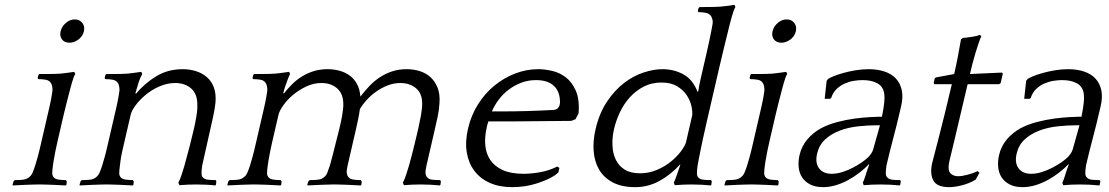

<svg xmlns="http://www.w3.org/2000/svg" viewBox="-20 -760 4567 791"><path d="M251.1 4 254 0 255 -13 251.2 -18C241.2 -18 231.5 -18.7 222.1 -20C212.8 -21.3 206 -24.3 201.7 -29C197.4 -33.7 195.3 -39.5 195.2 -46.5C195.2 -53.5 196.1 -64 198 -78C198.9 -84.7 199.8 -90.8 200.8 -96.5C201.8 -102.2 202.8 -108.3 204.1 -115C205.3 -121.7 206.8 -129.7 208.6 -139C210.4 -148.3 213 -160.3 216.4 -175L242.3 -287C245.6 -301.7 248.6 -313.7 251.1 -323C253.6 -332.3 255.6 -340.3 257.1 -347C258.7 -353.7 260.2 -359.5 261.7 -364.5C263.1 -369.5 264.5 -374.7 265.7 -380C266.7 -384 268.1 -389.7 270.2 -397C272.2 -404.3 274.2 -411.8 276.4 -419.5C278.5 -427.2 280.8 -434.3 283.3 -441C285.9 -447.7 288.1 -452.3 290.1 -455L286.1 -464L250 -459C236.8 -457 221.6 -455.8 204.2 -455.5C186.8 -455.2 172.4 -455 161.1 -455H143.1L138.4 -452L135.1 -438L138.2 -434C148.9 -434 159 -433.2 168.6 -431.5C178.2 -429.8 185.5 -425 190.3 -417C191.8 -415 193.3 -411.2 194.6 -405.5C196 -399.8 196.5 -393.3 196.1 -386C195.2 -379.3 194.3 -373 193.2 -367C192.2 -361 191 -354.3 189.6 -347C188.3 -339.7 186.5 -331.2 184.2 -321.5L176 -286L147.6 -163C142.1 -139 137.7 -121.5 134.5 -110.5C131.3 -99.5 128.1 -88.7 125 -78C120.6 -64.7 116.7 -54.3 113.4 -47C110 -39.7 105.1 -33.7 98.7 -29C92.1 -23.7 83.6 -20.5 73 -19.5C62.4 -18.5 51.8 -18 41.2 -18L36.2 -14L32 0L32.1 4C36.8 4 44 3.7 53.8 3C63.6 2.3 73.8 1.8 84.2 1.5C94.6 1.2 104.6 0.8 114.4 0.5C124.1 0.2 131.3 0 136 0H150C154.7 0 161.6 0.2 170.9 0.5C180.1 0.8 190.1 1.2 200.7 1.5C211.3 1.8 221.1 2.3 230.3 3C239.5 3.7 246.4 4 251.1 4ZM229.7 -631C226.6 -617.7 228.5 -606.5 235.5 -597.5C242.4 -588.5 252.5 -584 265.8 -584C279.2 -584 291.7 -588.5 303.5 -597.5C315.2 -606.5 322.6 -617.7 325.7 -631C328.8 -644.3 326.6 -655.8 319.2 -665.5C311.7 -675.2 301.3 -680 288 -680C274.7 -680 262.4 -675.2 251.2 -665.5C239.9 -655.8 232.8 -644.3 229.7 -631Z M540.3 -374 537.8 -376C541.7 -390 546.1 -404.5 550.8 -419.5C555.6 -434.5 560.7 -446.3 566 -455L562.1 -464L526 -459C512.8 -457 497.6 -455.8 480.2 -455.5C462.7 -455.2 448.4 -455 437 -455H419L414.4 -452L411.1 -438L414.2 -434C424.9 -434 435 -433.2 444.6 -431.5C454.2 -429.8 461.5 -425 466.3 -417C467.8 -415 469.3 -411.2 470.6 -405.5C472 -399.8 472.5 -393.3 472.1 -386C471.2 -379.3 470.3 -373 469.2 -367C468.2 -361 467 -354.3 465.6 -347C464.2 -339.7 462.5 -331.2 460.2 -321.5L452 -286L423.6 -163C418.1 -139 413.7 -121.5 410.5 -110.5C407.3 -99.5 404.1 -88.7 401 -78C396.6 -64.7 392.7 -54.3 389.3 -47C386 -39.7 381.1 -33.7 374.7 -29C368.1 -23.7 359.6 -20.5 349 -19.5C338.4 -18.5 327.8 -18 317.2 -18L312.2 -14L308 0L308.1 4C312.7 4 320 3.7 329.8 3C339.6 2.3 349.7 1.8 360.2 1.5C370.6 1.2 380.6 0.8 390.4 0.5C400.1 0.2 407.3 0 412 0H426C430.7 0 437.6 0.2 446.9 0.5C456.1 0.8 466.1 1.2 476.7 1.5C487.2 1.8 497.1 2.3 506.3 3C515.5 3.7 522.4 4 527.1 4L530 0L531 -13L527.2 -18C517.2 -18 507.5 -18.7 498.1 -20C488.8 -21.3 482 -24.3 477.7 -29C473.4 -33.7 471.3 -39.5 471.2 -46.5C471.2 -53.5 472.1 -64 474 -78C474.9 -84.7 475.6 -90.8 476.3 -96.5C476.9 -102.2 477.8 -108.3 479.1 -115C480.3 -121.7 481.9 -129.7 484.1 -139L492.4 -175L518.5 -288C521 -298.7 527.8 -311.5 538.9 -326.5C550 -341.5 563.8 -355.8 580.3 -369.5C596.8 -383.2 615.6 -394.7 636.8 -404C657.9 -413.3 679.5 -418 701.5 -418C728.8 -418 751.1 -410.3 768.2 -395C785.3 -379.7 793.6 -356.3 793 -325C793.3 -311.7 791.8 -296 788.7 -278C785.5 -260 782.2 -243.3 778.6 -228C774.5 -210 769 -187.5 762.1 -160.5C755.2 -133.5 747.8 -106 740 -78C736.9 -67.3 733 -55 728.5 -41C723.9 -27 719.3 -15.7 714.6 -7L719.3 3C740.4 1 763.7 0 789 0C802.3 0 815.9 0.3 829.8 1C843.6 1.7 856.1 2.7 867.1 4L870 0L871.2 -14L869.2 -18C858.5 -18 848.1 -18.5 838 -19.5C827.9 -20.5 820.5 -23.7 815.7 -29C812.5 -32.3 810.7 -37.5 810.3 -44.5C809.9 -51.5 810.8 -62.7 813 -78C818.6 -102 824 -126.2 829.2 -150.5C834.5 -174.8 839.9 -199 845.5 -223C850 -242.3 854.2 -261.7 858.4 -281C862.5 -300.3 865.6 -318.7 867.6 -336C869.8 -360 867.8 -380.8 861.5 -398.5C855.2 -416.2 845.6 -430.7 832.5 -442C819.5 -453.3 804.3 -461.7 786.8 -467C769.4 -472.3 751.3 -475 732.7 -475C692 -475 655.8 -465.3 624 -446C592.2 -426.7 564.3 -402.7 540.3 -374Z M1023.4 -452 1020.1 -438 1023.2 -434C1033.9 -434 1044 -433.2 1053.6 -431.5C1063.2 -429.8 1070.5 -425 1075.3 -417C1076.8 -415 1078.3 -411.2 1079.6 -405.5C1081 -399.8 1081.5 -393.3 1081.1 -386C1080.2 -379.3 1079.3 -373 1078.2 -367C1077.2 -361 1076 -354.3 1074.6 -347C1073.2 -339.7 1071.5 -331.2 1069.2 -321.5L1061 -286L1032.6 -163C1027.1 -139 1022.7 -121.5 1019.5 -110.5C1016.3 -99.5 1013.1 -88.7 1010 -78C1005.6 -64.7 1001.7 -54.3 998.3 -47C995 -39.7 990.1 -33.7 983.7 -29C977.1 -23.7 968.6 -20.5 958 -19.5C947.4 -18.5 936.8 -18 926.2 -18L921.2 -14L917 0L917.1 4C921.7 4 929 3.7 938.8 3C948.6 2.3 958.7 1.8 969.2 1.5C979.6 1.2 989.6 0.8 999.4 0.5C1009.1 0.2 1016.3 0 1021 0H1035C1039.7 0 1046.6 0.2 1055.9 0.5C1065.1 0.8 1075.1 1.2 1085.7 1.5C1096.2 1.8 1106.1 2.3 1115.3 3C1124.5 3.7 1131.4 4 1136.1 4L1139 0L1140 -13L1136.2 -18C1126.2 -18 1116.5 -18.7 1107.1 -20C1097.8 -21.3 1091 -24.3 1086.7 -29C1082.4 -33.7 1080.3 -39.5 1080.2 -46.5C1080.2 -53.5 1081.1 -64 1083 -78C1083.9 -84.7 1084.8 -90.8 1085.8 -96.5C1086.8 -102.2 1087.8 -108.3 1089.1 -115C1090.3 -121.7 1091.8 -129.7 1093.6 -139C1095.4 -148.3 1098 -160.3 1101.4 -175L1127.3 -287C1129.7 -297.7 1136.2 -310.5 1146.7 -325.5C1157.1 -340.5 1170.4 -354.8 1186.6 -368.5C1202.7 -382.2 1220.9 -393.8 1241.2 -403.5C1261.4 -413.2 1282.5 -418 1304.5 -418C1329.8 -418 1350.9 -411 1367.7 -397C1384.4 -383 1393.3 -362.3 1394.3 -335C1394.7 -327.7 1394.3 -319.7 1393.3 -311C1392.3 -302.3 1391 -293.3 1389.6 -284C1388.1 -274.7 1386.3 -265.5 1384.2 -256.5L1378.8 -233C1377.1 -225.7 1374.6 -215.3 1371.1 -202C1367.7 -188.7 1364.1 -174.5 1360.3 -159.5C1356.6 -144.5 1352.8 -129.7 1349.1 -115C1345.3 -100.3 1342 -88 1339 -78C1334.6 -64.7 1330.9 -54.3 1327.9 -47C1324.8 -39.7 1320.1 -33.7 1313.7 -29C1307.1 -23.7 1298.6 -20.5 1288 -19.5C1277.4 -18.5 1266.8 -18 1256.2 -18L1251.2 -14L1246 0L1247.1 4C1251.7 4 1259 3.7 1268.8 3C1278.6 2.3 1288.7 1.8 1299.2 1.5C1309.6 1.2 1319.6 0.8 1329.4 0.5C1339.1 0.2 1346.3 0 1351 0H1365C1369.7 0 1376.6 0.2 1385.9 0.5C1395.1 0.8 1405.1 1.2 1415.7 1.5C1426.2 1.8 1436.1 2.3 1445.3 3C1454.5 3.7 1461.4 4 1466.1 4L1469 0L1470 -13L1466.2 -18C1456.2 -18 1446.5 -18.7 1437.1 -20C1427.8 -21.3 1421 -24.3 1416.7 -29C1412.4 -33.7 1409.8 -39.5 1408.7 -46.5C1407.7 -53.5 1408.8 -64 1412 -78L1445.5 -223C1448.9 -237.7 1452.1 -252.3 1455.1 -267C1458.2 -281.7 1460.8 -296.3 1462.8 -311C1469.4 -322.3 1478.4 -334.3 1489.6 -347C1500.9 -359.7 1513.7 -371.2 1528.1 -381.5C1542.5 -391.8 1558.3 -400.5 1575.6 -407.5C1592.9 -414.5 1610.8 -418 1629.5 -418C1654.8 -418 1676.1 -411 1693.2 -397C1710.3 -383 1719 -362.3 1719.3 -335C1719.5 -321 1717.7 -303.8 1714 -283.5C1710.3 -263.2 1706.9 -246.3 1703.8 -233L1696.6 -202C1693.6 -188.7 1690.1 -174.5 1686.3 -159.5C1682.5 -144.5 1678.8 -129.7 1675.1 -115C1671.3 -100.3 1668 -88 1665 -78C1661.9 -67.3 1658 -55 1653.5 -41C1648.9 -27 1644.3 -15.7 1639.6 -7L1644.3 3C1665.4 1 1688.3 0 1713 0C1727 0 1740.8 0.3 1754.3 1C1767.8 1.7 1780.4 2.7 1792.1 4L1795 0L1796.2 -14L1793.2 -18C1782.5 -18 1772.1 -18.5 1762 -19.5C1751.9 -20.5 1744.8 -23.7 1740.7 -29C1736.8 -32.3 1734.3 -37.5 1733.3 -44.5C1732.3 -51.5 1733.5 -62.7 1737 -78L1770.5 -223C1775 -242.3 1779.3 -261.7 1783.4 -281C1787.5 -300.3 1789.9 -318.7 1790.6 -336C1792.3 -360.7 1789.6 -381.7 1782.6 -399C1775.6 -416.3 1765.9 -430.7 1753.6 -442C1741.2 -453.3 1726.4 -461.7 1709.3 -467C1692.2 -472.3 1674 -475 1654.7 -475C1632.7 -475 1612.4 -471.8 1594 -465.5C1575.5 -459.2 1558.6 -450.8 1543.2 -440.5C1527.8 -430.2 1513.7 -418.2 1500.9 -404.5C1488.1 -390.8 1476 -376.7 1464.6 -362C1463.2 -382 1458.7 -399.2 1451 -413.5C1443.3 -427.8 1433.3 -439.5 1421.1 -448.5C1408.8 -457.5 1394.8 -464.2 1379.2 -468.5C1363.5 -472.8 1347 -475 1329.7 -475C1309 -475 1290.1 -472.3 1272.8 -467C1255.6 -461.7 1239.6 -454.5 1224.9 -445.5C1210.1 -436.5 1196.5 -425.8 1184 -413.5C1171.5 -401.2 1160 -388.3 1149.6 -375L1147.1 -377C1148.3 -382.3 1150.1 -388.7 1152.4 -396C1154.8 -403.3 1157.4 -410.8 1160.1 -418.5C1162.9 -426.2 1165.5 -433.2 1168 -439.5C1170.4 -445.8 1172.8 -451 1175.1 -455L1171.1 -464L1135 -459C1121.9 -457 1106.6 -455.8 1089.2 -455.5C1071.8 -455.2 1057.4 -455 1046.1 -455H1028.1Z M2351.1 -269 2363.6 -293C2366.6 -331.7 2362.8 -362.8 2352.2 -386.5C2341.7 -410.2 2327.9 -428.5 2310.9 -441.5C2293.9 -454.5 2275.1 -463.3 2254.5 -468C2234 -472.7 2215 -475 2197.7 -475C2165 -475 2133.1 -469 2102 -457C2070.9 -445 2042.4 -428.3 2016.5 -407C1990.5 -385.7 1968.1 -360 1949.2 -330C1930.3 -300 1916.6 -266.7 1908.1 -230C1899.8 -194 1898.1 -161.3 1903 -132C1907.9 -102.7 1918.4 -77.3 1934.4 -56C1950.5 -34.7 1971.7 -18.2 1998 -6.5C2024.3 5.2 2055.1 11 2090.5 11C2126.5 11 2160.3 5.8 2192 -4.5C2223.8 -14.8 2249.1 -26.3 2268 -39L2280.5 -50L2284.7 -68L2276.1 -74C2253.5 -62.7 2229.8 -54.8 2205.2 -50.5C2180.5 -46.2 2157.8 -44 2137.2 -44C2101.8 -44 2073 -49.2 2050.7 -59.5C2028.5 -69.8 2011.5 -83.7 1999.8 -101C1988.2 -118.3 1981.3 -138.5 1979.3 -161.5C1977.3 -184.5 1979.2 -208.7 1985 -234L1987.9 -246.5C1988.9 -250.8 1990.3 -255.3 1992 -260H2110C2146.7 -260 2184.1 -260.3 2222.3 -261C2260.4 -261.7 2297.5 -262 2333.5 -262ZM2188.3 -430C2218.9 -430 2242.6 -422.8 2259.3 -408.5C2276 -394.2 2285.1 -374.3 2286.6 -349C2287.1 -345.7 2287.4 -342.3 2287.3 -339C2287.1 -335.7 2286.6 -332 2285.7 -328C2284.5 -322.7 2281.9 -318 2278 -314C2274.1 -310 2267.7 -307.7 2258.9 -307C2221.1 -305 2185.1 -303.5 2150.8 -302.5C2116.6 -301.5 2081.5 -301 2045.5 -301H2006.5C2013.8 -318.3 2023.5 -334.8 2035.4 -350.5C2047.4 -366.2 2061.2 -379.8 2076.9 -391.5C2092.6 -403.2 2109.7 -412.5 2128.3 -419.5C2147 -426.5 2166.9 -430 2188.3 -430Z M2755.6 -7 2760.3 3C2781.4 1 2804.3 0 2829 0C2843 0 2856.8 0.3 2870.3 1C2883.8 1.7 2896.4 2.7 2908.1 4L2911 0L2912.2 -14L2909.2 -18C2898.5 -18 2888.3 -18.5 2878.5 -19.5C2868.7 -20.5 2861.5 -23.7 2856.7 -29C2853.5 -32.3 2851.7 -37.5 2851.3 -44.5C2850.9 -51.5 2851.8 -62.7 2854 -78C2856.1 -90 2858.1 -100.7 2859.9 -110C2861.7 -119.3 2864 -130.3 2866.5 -143C2869.1 -155.7 2872.3 -171 2876.1 -189C2880 -207 2885.1 -230 2891.6 -258L2941.9 -476C2948.4 -504 2953.8 -527 2958.3 -545C2962.8 -563 2966.5 -578.3 2969.4 -591C2972.4 -603.7 2975.1 -614.7 2977.6 -624C2980 -633.3 2982.5 -643.3 2985 -654C2985.9 -658 2987.4 -663.7 2989.4 -671C2991.4 -678.3 2993.5 -686 2995.7 -694C2997.9 -702 3000.3 -709.5 3002.9 -716.5C3005.5 -723.5 3007.8 -728.3 3009.8 -731L3005.8 -740L2969.7 -735C2956.6 -733 2941.3 -731.8 2923.9 -731.5C2906.5 -731.2 2892.1 -731 2880.8 -731H2862.8L2857.8 -727L2854.8 -714L2857.9 -710C2868.6 -710 2878.7 -709 2888.2 -707C2897.8 -705 2905 -700.3 2910 -693C2911.4 -690.3 2912.9 -686.3 2914.7 -681C2916.5 -675.7 2916.9 -669.3 2915.8 -662C2914 -651.3 2912.1 -640.7 2909.9 -630C2907.8 -619.3 2905.3 -607 2902.4 -593C2899.5 -579 2895.9 -562.5 2891.5 -543.5L2875.4 -474L2865.2 -429.5C2861.8 -415.2 2859.1 -400.3 2856.9 -385L2854 -381C2841.1 -415 2821.7 -439.2 2795.7 -453.5C2769.7 -467.8 2740.7 -475 2708.7 -475C2685.3 -475 2659.8 -470.5 2632 -461.5C2604.3 -452.5 2577.5 -438.2 2551.6 -418.5C2525.7 -398.8 2502.1 -373.2 2480.8 -341.5C2459.5 -309.8 2443.6 -271.3 2433.2 -226C2426.1 -195.3 2423.6 -165.8 2425.7 -137.5C2427.9 -109.2 2435.2 -84 2447.8 -62C2460.4 -40 2479 -22.3 2503.6 -9C2528.2 4.3 2559.5 11 2597.5 11C2632.8 11 2666.1 2.3 2697.5 -15C2728.8 -32.3 2757 -55 2782.2 -83L2782.2 -79C2778.3 -67.7 2773.8 -54.7 2768.7 -40C2763.7 -25.3 2759.3 -14.3 2755.6 -7ZM2509.6 -228C2515.2 -252 2523.4 -275.5 2534.4 -298.5C2545.4 -321.5 2559.1 -342 2575.6 -360C2592.1 -378 2611.1 -392.5 2632.7 -403.5C2654.2 -414.5 2678.3 -420 2705 -420C2731 -420 2752.3 -415 2769 -405C2785.7 -395 2798.9 -382.8 2808.6 -368.5C2818.3 -354.2 2824.8 -339.3 2828.3 -324C2831.8 -308.7 2832.9 -295.7 2831.8 -285L2806.2 -174C2803 -163.3 2795.9 -150.7 2784.9 -136C2773.8 -121.3 2760.1 -107.3 2743.7 -94C2727.3 -80.7 2708.2 -69.3 2686.3 -60C2664.5 -50.7 2641.3 -46 2616.6 -46C2590.6 -46 2569.5 -51.2 2553.2 -61.5C2536.9 -71.8 2524.7 -85.5 2516.7 -102.5C2508.6 -119.5 2504.1 -139 2503.2 -161C2502.2 -183 2504.4 -205.3 2509.6 -228Z M3184.1 4 3187 0 3188 -13 3184.2 -18C3174.2 -18 3164.5 -18.7 3155.1 -20C3145.8 -21.3 3139 -24.3 3134.7 -29C3130.4 -33.7 3128.3 -39.5 3128.2 -46.5C3128.2 -53.5 3129.1 -64 3131 -78C3131.9 -84.7 3132.8 -90.8 3133.8 -96.5C3134.8 -102.2 3135.8 -108.3 3137.1 -115C3138.3 -121.7 3139.8 -129.7 3141.6 -139C3143.4 -148.3 3146 -160.3 3149.4 -175L3175.3 -287C3178.6 -301.7 3181.6 -313.7 3184.1 -323C3186.6 -332.3 3188.6 -340.3 3190.1 -347C3191.7 -353.7 3193.2 -359.5 3194.7 -364.5C3196.1 -369.5 3197.5 -374.7 3198.7 -380C3199.7 -384 3201.1 -389.7 3203.2 -397C3205.2 -404.3 3207.2 -411.8 3209.4 -419.5C3211.5 -427.2 3213.8 -434.3 3216.3 -441C3218.9 -447.7 3221.1 -452.3 3223.1 -455L3219.1 -464L3183 -459C3169.8 -457 3154.6 -455.8 3137.2 -455.5C3119.8 -455.2 3105.4 -455 3094.1 -455H3076.1L3071.4 -452L3068.1 -438L3071.2 -434C3081.9 -434 3092 -433.2 3101.6 -431.5C3111.2 -429.8 3118.5 -425 3123.3 -417C3124.8 -415 3126.3 -411.2 3127.6 -405.5C3129 -399.8 3129.5 -393.3 3129.1 -386C3128.2 -379.3 3127.3 -373 3126.2 -367C3125.2 -361 3124 -354.3 3122.6 -347C3121.3 -339.7 3119.5 -331.2 3117.2 -321.5L3109 -286L3080.6 -163C3075.1 -139 3070.7 -121.5 3067.5 -110.5C3064.3 -99.5 3061.1 -88.7 3058 -78C3053.6 -64.7 3049.7 -54.3 3046.4 -47C3043 -39.7 3038.1 -33.7 3031.7 -29C3025.1 -23.7 3016.6 -20.5 3006 -19.5C2995.4 -18.5 2984.8 -18 2974.2 -18L2969.2 -14L2965 0L2965.1 4C2969.8 4 2977 3.7 2986.8 3C2996.6 2.3 3006.8 1.8 3017.2 1.5C3027.6 1.2 3037.6 0.8 3047.4 0.5C3057.1 0.2 3064.3 0 3069 0H3083C3087.7 0 3094.6 0.2 3103.9 0.5C3113.1 0.8 3123.1 1.2 3133.7 1.5C3144.3 1.8 3154.1 2.3 3163.3 3C3172.5 3.7 3179.4 4 3184.1 4ZM3162.7 -631C3159.6 -617.7 3161.5 -606.5 3168.5 -597.5C3175.4 -588.5 3185.5 -584 3198.8 -584C3212.2 -584 3224.7 -588.5 3236.5 -597.5C3248.2 -606.5 3255.6 -617.7 3258.7 -631C3261.8 -644.3 3259.6 -655.8 3252.2 -665.5C3244.7 -675.2 3234.3 -680 3221 -680C3207.7 -680 3195.4 -675.2 3184.2 -665.5C3172.9 -655.8 3165.8 -644.3 3162.7 -631Z M3534.6 -7 3538.3 3C3559.4 1 3582.7 0 3608 0C3621.3 0 3634.9 0.3 3648.8 1C3662.6 1.7 3675.4 2.7 3687.1 4L3689 0L3691.2 -14L3688.2 -18C3677.5 -18 3667.1 -18.5 3657 -19.5C3646.9 -20.5 3639.8 -23.7 3635.7 -29C3631.8 -32.3 3629.7 -37.5 3629.3 -44.5C3628.9 -51.5 3629.8 -62.7 3632 -78C3636.6 -98 3641.1 -116.8 3645.6 -134.5C3650 -152.2 3654.6 -170.2 3659.5 -188.5C3664.4 -206.8 3669.5 -226.8 3674.9 -248.5C3680.2 -270.2 3686.1 -295 3692.6 -323C3698.4 -348.3 3699.2 -370.5 3694.9 -389.5C3690.6 -408.5 3682.5 -424.3 3670.4 -437C3658.3 -449.7 3642.7 -459.2 3623.5 -465.5C3604.3 -471.8 3582.7 -475 3558.7 -475C3541.3 -475 3523.5 -473.5 3505.1 -470.5C3486.8 -467.5 3469.9 -463.8 3454.6 -459.5C3439.3 -455.2 3425.7 -450.7 3414 -446C3402.2 -441.3 3394.2 -437 3390 -433L3385.6 -427L3377.5 -353H3399.5L3404.2 -356C3409.1 -371.3 3416.6 -383.8 3426.8 -393.5C3437.1 -403.2 3448.3 -410.7 3460.5 -416C3472.8 -421.3 3485.3 -425 3498.1 -427C3510.9 -429 3522.6 -430 3533.3 -430C3558.6 -430 3579.2 -425.5 3595.2 -416.5C3611.1 -407.5 3620.4 -393 3623.1 -373C3624.3 -363.7 3624.2 -351.8 3622.9 -337.5C3621.6 -323.2 3618.4 -303.7 3613.4 -279H3599.4C3593.4 -279 3581.3 -278.5 3563.1 -277.5C3544.8 -276.5 3524.2 -274.5 3501.2 -271.5C3478.2 -268.5 3454 -263.7 3428.8 -257C3403.6 -250.3 3381.1 -241.7 3361.3 -231C3339.9 -219 3321.4 -203.8 3305.8 -185.5C3290.3 -167.2 3279.6 -145.7 3273.9 -121C3269.9 -103.7 3268.8 -87 3270.4 -71C3272 -55 3276.8 -41 3284.7 -29C3292.6 -17 3303.7 -7.3 3318 0C3332.3 7.3 3349.8 11 3370.5 11C3388.5 11 3406.2 8.3 3423.8 3C3441.4 -2.3 3458.4 -9.5 3474.8 -18.5C3491.2 -27.5 3506.7 -37.7 3521.3 -49C3535.9 -60.3 3549 -72 3560.4 -84L3560.7 -81C3555.8 -68.3 3551.1 -54.7 3546.7 -40C3542.3 -25.3 3538.3 -14.3 3534.6 -7ZM3559.5 -115C3552.5 -107.7 3543.3 -100 3531.7 -92C3520.2 -84 3507.5 -76.3 3493.4 -69C3479.4 -61.7 3464.9 -55.7 3449.8 -51C3434.7 -46.3 3420.2 -44 3406.2 -44C3382.8 -44 3365.6 -51.5 3354.4 -66.5C3343.1 -81.5 3340.5 -101.7 3346.3 -127C3351.9 -151 3363.1 -170.7 3379.9 -186C3396.8 -201.3 3416.8 -213.3 3439.8 -222C3462.8 -230.7 3487.9 -236.5 3515.3 -239.5C3542.7 -242.5 3569.7 -244 3596.3 -244H3605.3L3577.2 -144C3575 -137.3 3572.2 -131.7 3568.8 -127C3565.4 -122.3 3562.3 -118.3 3559.5 -115Z M4096.3 -413 4102.5 -418 4111.5 -457 4107.4 -461 3976 -455C3979.1 -468.3 3982.5 -482.3 3986.2 -497C3990 -511.7 3993.9 -526 3998.2 -540C4002.4 -554 4006.6 -567.2 4010.8 -579.5C4015 -591.8 4019.1 -602.7 4023.3 -612L4015.2 -616C4009.9 -613.3 4001.1 -611 3988.6 -609C3976.1 -607 3967.2 -605.7 3961.7 -605L3947.4 -604L3939.1 -598C3935 -574.7 3930.7 -550.8 3926.1 -526.5C3921.4 -502.2 3916.4 -478.3 3911 -455L3835.8 -441L3830.9 -437L3826.5 -418L3829.3 -413H3901.3C3891.3 -369.7 3881.8 -329.7 3872.6 -293C3863.5 -256.3 3855.4 -224 3848.2 -196C3841.1 -168 3835.1 -144.7 3830.1 -126C3825.1 -107.3 3821.9 -95 3820.5 -89C3813.8 -59.7 3815.2 -35.7 3824.9 -17C3834.6 1.7 3856.5 11 3890.5 11C3905.1 11 3922.5 8.5 3942.7 3.5C3962.8 -1.5 3981.8 -9.3 3999.6 -20L4015.1 -48L4007.7 -55C3997.1 -49.7 3983.8 -44.8 3967.8 -40.5C3951.8 -36.2 3938.2 -34 3926.8 -34C3913.5 -34 3902.8 -38.3 3894.9 -47C3886.9 -55.7 3885.9 -73 3891.9 -99C3892.8 -103 3895.3 -113.3 3899.5 -130C3903.7 -146.7 3909 -168.8 3915.4 -196.5C3921.8 -224.2 3929.3 -256.3 3938.1 -293C3946.9 -329.7 3956.3 -369.7 3966.4 -413Z M4356.6 -7 4360.3 3C4381.4 1 4404.7 0 4430 0C4443.3 0 4456.9 0.3 4470.8 1C4484.6 1.7 4497.4 2.7 4509.1 4L4511 0L4513.2 -14L4510.2 -18C4499.5 -18 4489.1 -18.5 4479 -19.5C4468.9 -20.5 4461.8 -23.7 4457.7 -29C4453.8 -32.3 4451.7 -37.5 4451.3 -44.5C4450.9 -51.5 4451.8 -62.7 4454 -78C4458.6 -98 4463.1 -116.8 4467.6 -134.5C4472 -152.2 4476.6 -170.2 4481.5 -188.5C4486.4 -206.8 4491.5 -226.8 4496.9 -248.5C4502.2 -270.2 4508.1 -295 4514.6 -323C4520.4 -348.3 4521.2 -370.5 4516.9 -389.5C4512.6 -408.5 4504.5 -424.3 4492.4 -437C4480.3 -449.7 4464.7 -459.2 4445.5 -465.5C4426.3 -471.8 4404.7 -475 4380.7 -475C4363.3 -475 4345.5 -473.5 4327.1 -470.5C4308.8 -467.5 4291.9 -463.8 4276.6 -459.5C4261.3 -455.2 4247.7 -450.7 4236 -446C4224.2 -441.3 4216.2 -437 4212 -433L4207.6 -427L4199.5 -353H4221.5L4226.2 -356C4231.1 -371.3 4238.6 -383.8 4248.8 -393.5C4259.1 -403.2 4270.3 -410.7 4282.5 -416C4294.8 -421.3 4307.3 -425 4320.1 -427C4332.9 -429 4344.6 -430 4355.3 -430C4380.6 -430 4401.2 -425.5 4417.2 -416.5C4433.1 -407.5 4442.4 -393 4445.1 -373C4446.3 -363.7 4446.2 -351.8 4444.9 -337.5C4443.6 -323.2 4440.4 -303.7 4435.4 -279H4421.4C4415.4 -279 4403.3 -278.5 4385.1 -277.5C4366.8 -276.5 4346.2 -274.5 4323.2 -271.5C4300.2 -268.5 4276 -263.7 4250.8 -257C4225.6 -250.3 4203.1 -241.7 4183.3 -231C4161.9 -219 4143.4 -203.8 4127.8 -185.5C4112.3 -167.2 4101.6 -145.7 4095.9 -121C4091.9 -103.7 4090.8 -87 4092.4 -71C4094 -55 4098.8 -41 4106.7 -29C4114.6 -17 4125.7 -7.3 4140 0C4154.3 7.3 4171.8 11 4192.5 11C4210.5 11 4228.2 8.3 4245.8 3C4263.4 -2.3 4280.4 -9.5 4296.8 -18.5C4313.2 -27.5 4328.7 -37.7 4343.3 -49C4357.9 -60.3 4371 -72 4382.4 -84L4382.7 -81C4377.8 -68.3 4373.1 -54.7 4368.7 -40C4364.3 -25.3 4360.3 -14.3 4356.6 -7ZM4381.5 -115C4374.5 -107.7 4365.3 -100 4353.7 -92C4342.2 -84 4329.5 -76.3 4315.4 -69C4301.4 -61.7 4286.9 -55.7 4271.8 -51C4256.7 -46.3 4242.2 -44 4228.2 -44C4204.8 -44 4187.6 -51.5 4176.4 -66.5C4165.1 -81.5 4162.5 -101.7 4168.3 -127C4173.9 -151 4185.1 -170.7 4201.9 -186C4218.8 -201.3 4238.8 -213.3 4261.8 -222C4284.8 -230.7 4309.9 -236.5 4337.3 -239.5C4364.7 -242.5 4391.7 -244 4418.3 -244H4427.3L4399.2 -144C4397 -137.3 4394.2 -131.7 4390.8 -127C4387.4 -122.3 4384.3 -118.3 4381.5 -115Z"/></svg>

Font: Quattrocento
Style: Italic
Weight: 400
Italic angle: -13°
Designer: Pablo Impallari
Foundry: Pablo Impallari, Igino Marini, Branda Gallo
Version: Version 2.000